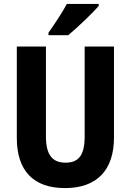

<svg xmlns="http://www.w3.org/2000/svg" viewBox="-20 -952 668 982"><path d="M485 -922V-932H322C298 -887 262 -833 228 -785V-772H329C378 -813 454 -885 485 -922ZM563 -249V-714H413V-254C413 -159 383 -120 315 -120C249 -120 215 -159 215 -253V-714H66V-246C66 -78 152 10 312 10C477 10 563 -83 563 -249Z"/></svg>

Font: Noto Sans Bengali Condensed
Style: Bold
Weight: 700
Width: 3
Designer: Joana Ranito - Universal Thirst; Jelle Bosma - Monotype Design Team
Foundry: Universal Thirst ehf.
Version: Version 3.000